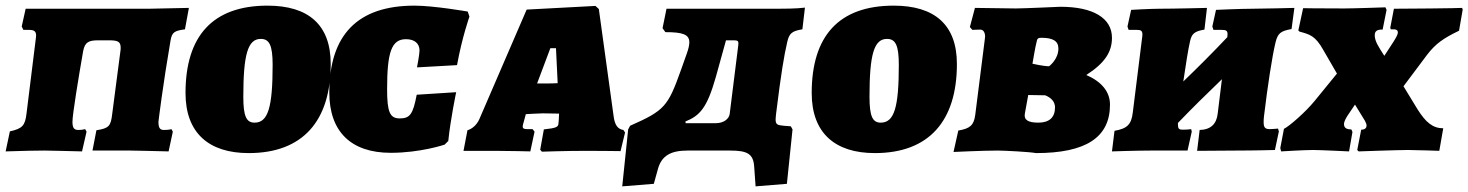

<svg xmlns="http://www.w3.org/2000/svg" viewBox="-33 -534 5208 681"><path d="M-13 3C45 1 99 0 125 0C147 0 211 2 258 3L274 -67L269 -76C262 -74 254 -73 245 -73C230 -73 224 -80 224 -102C224 -128 246 -262 262 -353C268 -384 281 -391 315 -391H353C384 -391 395 -387 395 -365C395 -361 395 -357 394 -352L365 -130C360 -87 354 -79 309 -72L295 0H429C451 0 517 2 565 3L580 -67L575 -76C569 -74 558 -73 549 -73C535 -73 529 -79 529 -102C529 -104 545 -234 572 -391C577 -419 585 -425 623 -430L637 -506C554 -504 511 -503 495 -503H190H58L44 -440L50 -428H70C88 -428 95 -423 95 -408C95 -403 94 -397 93 -389L61 -131C56 -89 47 -78 2 -68Z M849 9C1041 9 1140 -105 1140 -307C1140 -447 1060 -514 916 -514C721 -514 625 -406 625 -204C625 -62 708 9 849 9ZM870 -99C841 -99 830 -121 830 -191C830 -341 846 -396 892 -396C922 -396 934 -374 934 -304C934 -154 918 -99 870 -99Z M1353 8C1459 8 1544 -21 1544 -21L1557 -34C1565 -112 1585 -207 1585 -207L1445 -198C1432 -129 1421 -114 1385 -114C1350 -114 1340 -136 1340 -218C1340 -350 1356 -395 1407 -395C1437 -395 1455 -380 1455 -355C1455 -341 1446 -295 1446 -295L1588 -303C1606 -402 1632 -475 1632 -475L1626 -493C1626 -493 1506 -514 1437 -514C1236 -514 1135 -411 1135 -206C1135 -67 1212 8 1353 8Z M2143 -125 2091 -502 2079 -513 1835 -500 1667 -111C1658 -91 1642 -77 1625 -72L1611 1H1721C1770 1 1848 3 1848 3L1863 -67L1856 -76H1837C1826 -76 1821 -78 1821 -85C1821 -89 1822 -94 1825 -103L1832 -129C1829 -129 1880 -132 1893 -132L1950 -131L1949 -110C1949 -105 1948 -102 1948 -99C1948 -83 1941 -80 1896 -75L1883 -3L1889 4C1889 4 1971 1 2050 1C2097 1 2168 2 2168 2L2184 -64L2178 -73C2159 -76 2147 -89 2143 -125ZM1872 -238 1919 -363H1939L1945 -239C1927 -238 1920 -238 1908 -238Z M2759 -384C2766 -416 2776 -424 2813 -430L2822 -507C2789 -503 2758 -503 2680 -503H2331L2317 -434L2327 -420C2388 -420 2412 -412 2412 -384C2412 -374 2409 -361 2403 -344L2382 -285C2336 -156 2324 -142 2202 -88L2195 -75L2174 127L2286 118L2301 64C2314 19 2345 0 2406 0H2556C2617 0 2639 11 2642 57L2647 127L2758 118L2778 -75L2772 -86L2747 -88C2725 -90 2718 -92 2718 -110C2718 -116 2719 -123 2720 -133C2737 -271 2748 -337 2759 -384ZM2584 -361 2555 -129C2552 -112 2534 -97 2505 -97H2399L2398 -103C2450 -124 2475 -152 2506 -261L2542 -391H2562C2581 -391 2586 -391 2586 -380C2586 -376 2585 -369 2584 -361Z M3070 9C3262 9 3361 -105 3361 -307C3361 -447 3281 -514 3137 -514C2942 -514 2846 -406 2846 -204C2846 -62 2929 9 3070 9ZM3091 -99C3062 -99 3051 -121 3051 -191C3051 -341 3067 -396 3113 -396C3143 -396 3155 -374 3155 -304C3155 -154 3139 -99 3091 -99Z M3820 -268C3885 -310 3911 -349 3911 -400C3911 -470 3844 -510 3728 -510C3728 -510 3596 -504 3570 -504C3545 -504 3425 -506 3425 -506L3407 -438L3416 -428C3416 -428 3434 -429 3444 -429C3454 -429 3461 -420 3461 -404C3461 -401 3460 -398 3460 -395L3426 -126C3421 -90 3408 -78 3366 -71L3349 5C3349 5 3453 0 3506 0C3529 0 3624 5 3641 9C3818 9 3904 -46 3904 -163C3904 -208 3875 -244 3820 -268ZM3688 -299C3669 -299 3633 -307 3629 -308C3631 -317 3638 -365 3645 -391C3647 -398 3650 -400 3661 -400C3702 -400 3721 -388 3721 -362C3721 -323 3688 -299 3688 -299ZM3650 -99C3613 -99 3598 -109 3602 -131L3614 -197L3674 -196C3697 -187 3709 -172 3709 -153C3709 -117 3688 -99 3650 -99Z M4409 -503C4367 -503 4280 -499 4280 -499L4267 -440L4271 -428H4301C4316 -428 4321 -425 4321 -412C4321 -409 4320 -406 4320 -402C4269 -348 4217 -296 4164 -245C4173 -306 4181 -357 4188 -388C4194 -414 4203 -423 4239 -429L4248 -506C4248 -506 4131 -503 4079 -503C4047 -503 3979 -499 3979 -499L3966 -440L3970 -428H3998C4013 -428 4019 -426 4019 -411C4019 -406 4018 -401 4017 -393L3985 -136C3980 -92 3965 -78 3920 -70L3911 3C3911 3 3997 0 4050 0H4179L4194 -67L4192 -76C4192 -76 4179 -74 4162 -74C4149 -74 4145 -77 4145 -93C4145 -94 4145 -96 4145 -98C4195 -150 4248 -202 4301 -253L4286 -131C4282 -94 4261 -74 4222 -73L4213 1L4354 0C4420 0 4489 -2 4489 -2L4503 -68L4500 -78C4498 -78 4484 -76 4471 -76C4455 -76 4449 -81 4449 -100C4449 -106 4449 -112 4450 -120C4463 -229 4479 -333 4491 -383C4499 -416 4509 -424 4548 -431L4558 -506C4558 -506 4447 -503 4409 -503Z M4735 -504C4641 -504 4589 -505 4589 -505L4572 -426L4576 -422C4612 -412 4632 -408 4661 -356L4709 -273L4629 -175C4598 -137 4541 -87 4521 -77L4508 -9L4511 3C4511 3 4592 -2 4624 -2C4650 -2 4752 3 4752 3L4764 -66L4760 -75C4742 -75 4734 -81 4734 -94C4734 -103 4741 -115 4746 -123L4773 -163L4808 -106C4811 -100 4814 -94 4814 -89C4814 -79 4807 -74 4795 -74L4781 -2L4786 3C4786 3 4925 -2 4961 -2C4991 -2 5072 1 5072 1L5086 -79C5049 -79 5024 -100 4995 -146L4945 -228L5029 -340C5059 -379 5086 -398 5142 -425L5155 -500L5153 -506C5153 -506 5093 -504 5043 -504C4999 -504 4961 -503 4911 -503L4898 -435C4899 -434 4899 -432 4900 -430C4920 -431 4925 -428 4925 -418C4925 -406 4898 -369 4877 -336C4858 -366 4843 -387 4843 -409C4843 -423 4851 -430 4871 -429L4885 -499L4881 -508C4881 -508 4766 -504 4735 -504Z"/></svg>

Font: Alegreya SC Black
Style: Italic
Weight: 900
Italic angle: -7°
Designer: Juan Pablo del Peral
Foundry: Huerta Tipografica
Version: Version 2.007;PS 002.007;hotconv 1.0.88;makeotf.lib2.5.64775